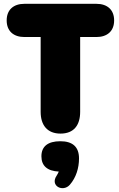

<svg xmlns="http://www.w3.org/2000/svg" viewBox="-20 -690 623 1006"><path d="M297 10C367 10 400 -34 400 -104V-496H485C542 -496 578 -527 578 -583C578 -639 542 -670 485 -670H108C51 -670 15 -639 15 -583C15 -527 51 -496 108 -496H193V-104C193 -34 228 10 297 10ZM346 278C379 240 394 190 394 140C394 80 361 50 296 50C231 50 197 77 197 129C197 179 228 206 288 209C285 216 281 224 277 230C240 284 310 319 346 278Z"/></svg>

Font: SN Pro Black
Style: Regular
Weight: 900
Designer: Tobias Whetton
Foundry: Supernotes
Version: Version 1.001;Glyphs 3.2 (3249)